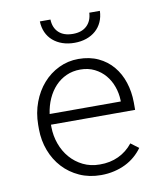

<svg xmlns="http://www.w3.org/2000/svg" viewBox="-84 -810 767 889"><g transform="rotate(-10 300.0 -365.0)"><path d="M319.8 9.8Q264.6 9.8 219.2 -10.7Q173.8 -31.2 141.4 -66.4Q108.9 -101.6 91.1 -148.7Q73.2 -195.8 72.8 -249V-270Q73.2 -326.7 91.6 -375.5Q109.9 -424.3 141.6 -460.4Q173.3 -496.6 216.3 -517.3Q259.3 -538.1 308.6 -538.1Q361.3 -538.1 401.9 -519Q442.4 -500 470 -467Q497.6 -434.1 512 -390.1Q526.4 -346.2 526.9 -295.9V-260.3H131.3V-249Q131.8 -207.5 145.5 -169.7Q159.2 -131.8 184.1 -103Q209 -74.2 244.1 -56.9Q279.3 -39.6 322.3 -39.6Q371.1 -39.1 410.6 -57.6Q450.2 -76.2 478 -111.3L515.1 -83.5Q500.5 -63 480.5 -45.7Q460.4 -28.3 435.8 -16.1Q411.1 -3.9 381.8 2.9Q352.5 9.8 319.8 9.8ZM308.6 -488.3Q272.9 -488.3 243.2 -474.9Q213.4 -461.4 190.9 -437.5Q168.5 -413.6 153.8 -381.1Q139.2 -348.6 133.8 -310.1H468.3V-316.4Q467.3 -349.1 456.3 -380.1Q445.3 -411.1 425 -435.1Q404.8 -459 375.5 -473.6Q346.2 -488.3 308.6 -488.3ZM445.8 -740.2Q444.8 -711.4 434.3 -688.2Q423.8 -665 405.3 -648.7Q386.7 -632.3 361.3 -623.5Q335.9 -614.7 305.2 -614.7Q274.4 -614.7 248.8 -623.5Q223.1 -632.3 204.3 -648.7Q185.5 -665 175 -688.2Q164.6 -711.4 163.6 -740.2H213.4Q214.8 -701.2 238.5 -679Q262.2 -656.7 305.2 -656.7Q346.7 -656.7 370.4 -679.2Q394 -701.7 396 -740.2Z"/></g></svg>

Font: Roboto Mono Light
Style: Regular
Weight: 300
Designer: Google
Version: Version 2.000985; 2015; ttfautohint (v1.3)